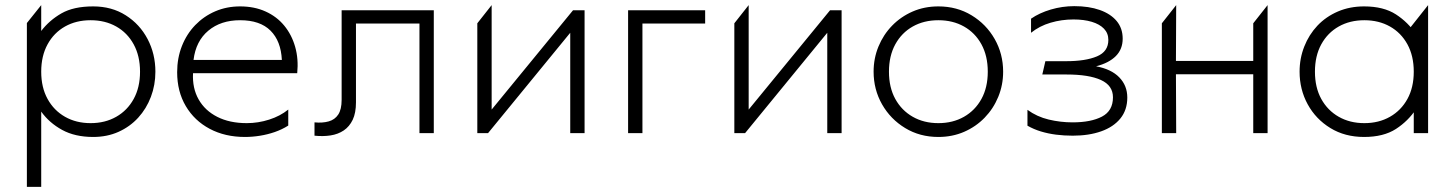

<svg xmlns="http://www.w3.org/2000/svg" viewBox="-20 -520 5684 750"><path d="M85 210V-430L141 -500V-399Q172.5 -440.5 220 -467.8Q267.5 -495 344 -495Q416.5 -495 471.2 -460.2Q526 -425.5 556.5 -367.5Q587 -309.5 587 -240Q587 -188 569.5 -141.8Q552 -95.5 519.8 -60.2Q487.5 -25 443 -5Q398.5 15 344 15Q273 15 222.8 -12.5Q172.5 -40 141 -84V210ZM334 -39Q390.5 -39 434 -63.8Q477.5 -88.5 502.2 -133.5Q527 -178.5 527 -240Q527 -301.5 502.2 -346.8Q477.5 -392 434 -416.5Q390.5 -441 334 -441Q277.5 -441 234 -416.5Q190.5 -392 165.8 -346.8Q141 -301.5 141 -240Q141 -178.5 165.8 -133.5Q190.5 -88.5 234 -63.8Q277.5 -39 334 -39Z M937 15Q859 15 799.2 -16.8Q739.5 -48.5 705.8 -105.5Q672 -162.5 672 -238Q672 -293 690.5 -340Q709 -387 742.5 -421.8Q776 -456.5 820.8 -475.8Q865.5 -495 918 -495Q973.5 -495 1017.2 -475.2Q1061 -455.5 1090.2 -420Q1119.5 -384.5 1133 -337Q1146.5 -289.5 1141 -234H734Q731 -175.5 755.8 -131.8Q780.5 -88 828.8 -63.5Q877 -39 944 -39Q988.5 -39 1031.5 -52.8Q1074.5 -66.5 1106 -92V-29.5Q1081.5 -14 1053.2 -4.2Q1025 5.5 995.5 10.2Q966 15 937 15ZM736 -286H1081Q1077.5 -359.5 1036.8 -400.2Q996 -441 918 -441Q842.5 -441 793.8 -400.2Q745 -359.5 736 -286Z M1208.5 10V-42Q1240 -39 1264 -45.8Q1288 -52.5 1301.2 -72.5Q1314.5 -92.5 1314.5 -130V-480H1674.5V0H1618.5V-428H1370.5V-120Q1370.5 -79 1357.8 -52.2Q1345 -25.5 1322.8 -10.5Q1300.5 4.5 1271.2 9Q1242 13.5 1208.5 10Z M1844.5 0V-429L1900.5 -500V-92L2218.5 -480H2263.5V0H2207.5V-392L1886.5 0Z M2433.5 0V-480H2734.5V-428H2489.5V0Z M2848.5 0V-429L2904.5 -500V-92L3222.5 -480H3267.5V0H3211.5V-392L2890.5 0Z M3645.5 15Q3573 15 3515.8 -19.8Q3458.5 -54.5 3425.5 -112.5Q3392.5 -170.5 3392.5 -240Q3392.5 -292 3411.5 -338.2Q3430.5 -384.5 3464.8 -419.8Q3499 -455 3545 -475Q3591 -495 3645.5 -495Q3718 -495 3775.2 -460.2Q3832.5 -425.5 3865.5 -367.5Q3898.5 -309.5 3898.5 -240Q3898.5 -188 3879.5 -141.8Q3860.5 -95.5 3826.2 -60.2Q3792 -25 3746 -5Q3700 15 3645.5 15ZM3645.5 -39Q3702 -39 3745.5 -63.8Q3789 -88.5 3813.8 -133.5Q3838.5 -178.5 3838.5 -240Q3838.5 -301.5 3813.8 -346.8Q3789 -392 3745.5 -416.5Q3702 -441 3645.5 -441Q3589 -441 3545.5 -416.5Q3502 -392 3477.2 -346.8Q3452.5 -301.5 3452.5 -240Q3452.5 -178.5 3477.2 -133.5Q3502 -88.5 3545.5 -63.8Q3589 -39 3645.5 -39Z M4170.5 10Q4136.5 10 4105.2 6Q4074 2 4046 -6.5Q4018 -15 3993.5 -29V-91Q4030.5 -64 4076.5 -53Q4122.5 -42 4169.5 -42Q4241.5 -42 4284.5 -64.5Q4327.5 -87 4327.5 -140Q4327.5 -186 4280.5 -207.5Q4233.5 -229 4146.5 -229H4051.5L4063.5 -281H4145.5Q4220.5 -281 4265 -299.8Q4309.5 -318.5 4309.5 -364Q4309.5 -390 4292.5 -407.8Q4275.5 -425.5 4244.8 -434.8Q4214 -444 4173.5 -444Q4126.5 -444 4083.5 -431.2Q4040.5 -418.5 4007.5 -392V-447Q4040 -469.5 4084.8 -482.8Q4129.5 -496 4176.5 -496Q4233.5 -496 4276 -481Q4318.5 -466 4342 -437.8Q4365.5 -409.5 4365.5 -369Q4365.5 -328 4338.8 -301Q4312 -274 4261.5 -261Q4321 -250 4352.2 -217.8Q4383.5 -185.5 4383.5 -139Q4383.5 -90.5 4356.5 -57.2Q4329.5 -24 4281.5 -7Q4233.5 10 4170.5 10Z M4518.5 0V-429L4574.5 -500L4573.5 -282H4875.5V-429L4931.5 -500V0H4875.5V-230H4573.5L4574.5 0Z M5308.5 15Q5233.5 15 5176.8 -19.8Q5120 -54.5 5088.2 -112.5Q5056.5 -170.5 5056.5 -240Q5056.5 -292 5074.8 -338.2Q5093 -384.5 5126.2 -419.8Q5159.5 -455 5206 -475Q5252.5 -495 5308.5 -495Q5384.5 -495 5432.8 -463.8Q5481 -432.5 5511.5 -386L5482.5 -354V-404L5558.5 -500V0H5502.5V-106L5511.5 -94Q5481 -47.5 5432.8 -16.2Q5384.5 15 5308.5 15ZM5309.5 -39Q5366 -39 5409.5 -63.8Q5453 -88.5 5477.8 -133.5Q5502.5 -178.5 5502.5 -240Q5502.5 -301.5 5477.8 -346.8Q5453 -392 5409.5 -416.5Q5366 -441 5309.5 -441Q5253 -441 5209.5 -416.5Q5166 -392 5141.2 -346.8Q5116.5 -301.5 5116.5 -240Q5116.5 -178.5 5141.2 -133.5Q5166 -88.5 5209.5 -63.8Q5253 -39 5309.5 -39Z"/></svg>

Font: Geologica-Sharp
Style: Regular
Weight: 100
Designer: Sindre Bremnes, Frode Helland
Foundry: Monokrom Skriftforlag AS
Version: Version 1.010;gftools[0.9.28]